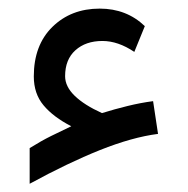

<svg xmlns="http://www.w3.org/2000/svg" viewBox="-20 -393 445 455"><path d="M148.9 -93.8Q106.4 -115.7 83.3 -143.3Q60.1 -170.9 60.1 -211.9Q60.1 -286.1 104.2 -329.3Q148.4 -372.6 216.3 -372.6Q279.8 -372.6 323.2 -331.1L298.3 -270Q259.8 -295.9 222.7 -295.9Q183.1 -295.9 158.7 -273.9Q134.3 -252 134.3 -212.4Q134.3 -188 157 -166Q179.7 -144 221.7 -125Q251.5 -134.3 282.2 -141.8Q313 -149.4 342.8 -153.3L354.5 -75.7Q293.5 -67.9 217 -37.4Q140.6 -6.8 50.3 42.5V-42Q77.6 -59.1 101.3 -70.8Q125 -82.5 148.9 -93.8Z"/></svg>

Font: Vazir FD
Style: Regular-FD
Weight: 400
Designer: Saber Rastikerdar
Foundry: Saber Rastikerdar
Version: Version 30.0.0